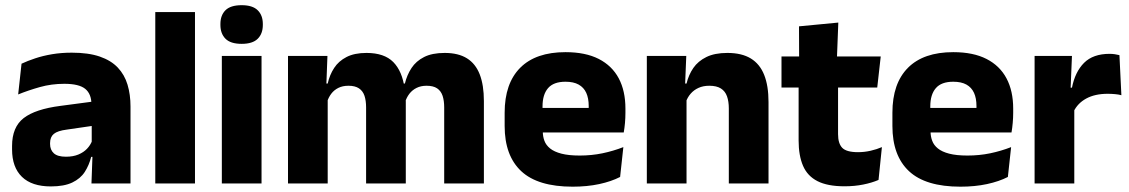

<svg xmlns="http://www.w3.org/2000/svg" viewBox="-20 -707 4353 740"><path d="M332.5 0 337 -123 333.5 -130.5V-284L332.5 -304Q332.5 -345 308.5 -364.5Q284.5 -384 228 -384Q178.5 -384 134 -371.5Q89.5 -359 50 -343L63 -461.5Q86.5 -472.5 115.8 -482.2Q145 -492 180.5 -498Q216 -504 256.5 -504Q321 -504 364.5 -489Q408 -474 434 -446.5Q460 -419 471.5 -380.8Q483 -342.5 483 -296.5V0ZM176 11.5Q102.5 11.5 64.5 -25.5Q26.5 -62.5 26.5 -131V-144.5Q26.5 -217 71.2 -251.8Q116 -286.5 213.5 -299L345.5 -316.5L354.5 -224.5L237.5 -207.5Q202 -203 187.5 -191Q173 -179 173 -155.5V-152Q173 -129.5 187.5 -116.2Q202 -103 234 -103Q262 -103 282.2 -111.5Q302.5 -120 315.5 -133.8Q328.5 -147.5 335 -164.5L356.5 -102.5H331.5Q323.5 -70.5 306.8 -44.5Q290 -18.5 258.5 -3.5Q227 11.5 176 11.5Z M578.5 0V-660.5H731.5V0Z M835 0V-491.5H988V0ZM911.5 -538Q868.5 -538 849 -557.8Q829.5 -577.5 829.5 -611V-614.5Q829.5 -648 849 -667.5Q868.5 -687 911.5 -687Q953.5 -687 973.2 -667.5Q993 -648 993 -614.5V-611Q993 -577 973.2 -557.5Q953.5 -538 911.5 -538Z M1692 0V-293Q1692 -319 1685.8 -337.8Q1679.5 -356.5 1664.8 -366.5Q1650 -376.5 1624 -376.5Q1602 -376.5 1585.5 -368.2Q1569 -360 1558 -345.8Q1547 -331.5 1541.5 -313.5L1527 -385H1540.5Q1548.5 -418 1566 -444.8Q1583.5 -471.5 1614.5 -487.2Q1645.5 -503 1694 -503Q1746.5 -503 1779.8 -482.2Q1813 -461.5 1829 -420.2Q1845 -379 1845 -317.5V0ZM1090 0V-491.5H1242L1237 -359L1243 -354V0ZM1391 0V-293Q1391 -319 1384.8 -337.8Q1378.5 -356.5 1363.5 -366.5Q1348.5 -376.5 1323 -376.5Q1300.5 -376.5 1284 -368.2Q1267.5 -360 1256.8 -345.8Q1246 -331.5 1240.5 -313.5L1217 -385H1243Q1250.5 -418.5 1267.8 -445Q1285 -471.5 1315.5 -487.2Q1346 -503 1392.5 -503Q1461 -503 1495.8 -467.8Q1530.5 -432.5 1539.5 -365.5Q1541 -355.5 1542.5 -341Q1544 -326.5 1544 -315V0Z M2187 12.5Q2053 12.5 1989 -47.2Q1925 -107 1925 -221.5V-272.5Q1925 -385.5 1985 -445.8Q2045 -506 2159.5 -506Q2236.5 -506 2287.8 -479.8Q2339 -453.5 2364.8 -405Q2390.5 -356.5 2390.5 -288.5V-272Q2390.5 -253 2388.8 -233.2Q2387 -213.5 2384 -196.5H2246Q2248 -225.5 2248.5 -251.2Q2249 -277 2249 -298Q2249 -328.5 2239.5 -349.2Q2230 -370 2210.2 -381Q2190.5 -392 2159.5 -392Q2113.5 -392 2092.2 -367.2Q2071 -342.5 2071 -297V-252L2072 -235.5V-200.5Q2072 -181.5 2078.2 -164.5Q2084.5 -147.5 2100.2 -134.8Q2116 -122 2143.8 -114.8Q2171.5 -107.5 2214.5 -107.5Q2260 -107.5 2302 -116.2Q2344 -125 2382.5 -140L2370 -25Q2336 -7.5 2289.5 2.5Q2243 12.5 2187 12.5ZM2006 -196.5V-291H2353V-196.5Z M2789 0V-289Q2789 -316 2782 -335.8Q2775 -355.5 2758.5 -366Q2742 -376.5 2713.5 -376.5Q2690 -376.5 2672 -368.2Q2654 -360 2641.8 -345.8Q2629.5 -331.5 2623.5 -313.5L2600 -385H2626Q2634 -418.5 2652.2 -445Q2670.5 -471.5 2702.5 -487.2Q2734.5 -503 2783.5 -503Q2838.5 -503 2873.5 -481.8Q2908.5 -460.5 2925.2 -418.5Q2942 -376.5 2942 -313.5V0ZM2473 0V-491.5H2625L2620 -368.5L2626 -354V0Z M3235 11Q3169.5 11 3130.8 -8.8Q3092 -28.5 3075 -68Q3058 -107.5 3058 -165.5V-440H3210V-190Q3210 -154 3226.2 -137.2Q3242.5 -120.5 3287 -120.5Q3311.5 -120.5 3335.5 -126Q3359.5 -131.5 3379 -140L3366 -13.5Q3340.5 -2.5 3307.2 4.2Q3274 11 3235 11ZM2992 -369.5V-489.5H3374.5L3361 -369.5ZM3060 -478.5 3059.5 -605.5 3211 -620 3205.5 -478.5Z M3681.5 12.5Q3547.5 12.5 3483.5 -47.2Q3419.5 -107 3419.5 -221.5V-272.5Q3419.5 -385.5 3479.5 -445.8Q3539.5 -506 3654 -506Q3731 -506 3782.2 -479.8Q3833.5 -453.5 3859.2 -405Q3885 -356.5 3885 -288.5V-272Q3885 -253 3883.2 -233.2Q3881.5 -213.5 3878.5 -196.5H3740.5Q3742.5 -225.5 3743 -251.2Q3743.5 -277 3743.5 -298Q3743.5 -328.5 3734 -349.2Q3724.5 -370 3704.8 -381Q3685 -392 3654 -392Q3608 -392 3586.8 -367.2Q3565.5 -342.5 3565.5 -297V-252L3566.5 -235.5V-200.5Q3566.5 -181.5 3572.8 -164.5Q3579 -147.5 3594.8 -134.8Q3610.5 -122 3638.2 -114.8Q3666 -107.5 3709 -107.5Q3754.5 -107.5 3796.5 -116.2Q3838.5 -125 3877 -140L3864.5 -25Q3830.5 -7.5 3784 2.5Q3737.5 12.5 3681.5 12.5ZM3500.5 -196.5V-291H3847.5V-196.5Z M4117.5 -276 4075.5 -369H4111.5Q4123.5 -430 4158.2 -464.8Q4193 -499.5 4256.5 -499.5Q4267.5 -499.5 4276.8 -498Q4286 -496.5 4294.5 -494.5L4302 -340Q4291.5 -343 4277.5 -344.2Q4263.5 -345.5 4249 -345.5Q4200 -345.5 4166.5 -327.2Q4133 -309 4117.5 -276ZM3967.5 0V-491.5H4111.5L4105 -334.5L4120.5 -332.5V0Z"/></svg>

Font: Anek Tamil
Style: Bold
Weight: 700
Designer: Aadarsh Rajan (Tamil), Yesha Goshar (Latin)
Foundry: Ek Type
Version: Version 1.003